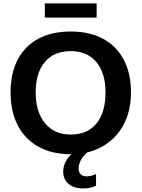

<svg xmlns="http://www.w3.org/2000/svg" viewBox="-20 -880 818 1108"><path d="M735.8 -347.2Q735.8 -239.7 692.6 -159.4Q649.4 -79.1 571 -34.7Q492.7 9.8 387.2 9.8Q279.3 9.8 201.7 -33.4Q124 -76.7 82.5 -156.7Q41 -236.8 41 -347.2Q41 -457.5 82.3 -536.1Q123.5 -614.7 201.4 -656.5Q279.3 -698.2 388.2 -698.2Q497.6 -698.2 575.2 -656Q652.8 -613.8 694.3 -535.2Q735.8 -456.5 735.8 -347.2ZM588.9 -347.2Q588.9 -458.5 536.1 -521.7Q483.4 -585 388.2 -585Q291.5 -585 238.8 -522.2Q186 -459.5 186 -347.2Q186 -233.9 240 -168.7Q293.9 -103.5 387.2 -103.5Q483.9 -103.5 536.4 -167Q588.9 -230.5 588.9 -347.2ZM534.2 191.4Q503.4 207.5 460.4 207.5Q406.2 207.5 375.5 181.2Q344.7 154.8 344.7 109.9Q344.7 73.2 366 40.5Q387.2 7.8 421.9 -10.3H496.6Q465.8 10.3 449.7 38.3Q433.6 66.4 433.6 92.3Q433.6 112.8 445.6 125.2Q457.5 137.7 479.5 137.7Q505.9 137.7 534.2 124.5ZM238.8 -860.4H537.6V-778.3H238.8Z"/></svg>

Font: Arimo
Style: Bold
Weight: 700
Designer: Steve Matteson
Foundry: Monotype Imaging Inc.
Version: Version 1.33